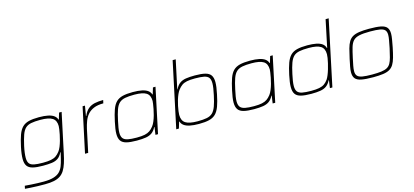

<svg xmlns="http://www.w3.org/2000/svg" viewBox="-73 -1319 4537 2106"><g transform="rotate(-15 2195.5 -266.5)"><path d="M232 210Q192 210 149 209Q106 208 68 205.5Q30 203 5 201L12 168Q47 171 84.5 173.5Q122 176 157.5 177Q193 178 222 178Q293 178 337.5 164.5Q382 151 407 126Q432 101 446 65.5Q460 30 470 -13Q475 -31 479 -49.5Q483 -68 487 -86H483Q463 -43 434 -23Q405 -3 363.5 2.5Q322 8 264 8Q191 8 147.5 -3Q104 -14 84.5 -42Q65 -70 65 -121Q65 -147 69 -180Q73 -213 82 -255Q99 -335 118 -386.5Q137 -438 165.5 -466.5Q194 -495 239.5 -506.5Q285 -518 355 -518Q417 -518 459 -509Q501 -500 525 -482Q549 -464 557 -437H561L583 -510H612L518 -68Q505 -5 490 41.5Q475 88 455 120.5Q435 153 405.5 172.5Q376 192 334 201Q292 210 232 210ZM271 -24Q327 -24 362 -31Q397 -38 420 -54Q443 -70 463 -96Q478 -115 490 -144.5Q502 -174 511.5 -208Q521 -242 527.5 -274.5Q534 -307 537.5 -332Q541 -357 541 -369Q541 -432 499.5 -459Q458 -486 363 -486Q299 -486 258.5 -478Q218 -470 193 -446.5Q168 -423 151.5 -377Q135 -331 118 -255Q109 -214 105 -181Q101 -148 101 -124Q101 -82 117 -60.5Q133 -39 170.5 -31.5Q208 -24 271 -24Z M741 0 850 -510H877L858 -397H862Q883 -448 915 -474Q947 -500 989.5 -509Q1032 -518 1086 -518L1078 -482Q1012 -482 968.5 -463.5Q925 -445 898.5 -414Q872 -383 857 -343Q842 -303 832 -259L777 0Z M1329 8Q1256 8 1212 -3Q1168 -14 1148.5 -42Q1129 -70 1129 -121Q1129 -147 1134 -180Q1139 -213 1148 -255Q1165 -335 1183.5 -386.5Q1202 -438 1230.5 -466.5Q1259 -495 1304.5 -506.5Q1350 -518 1420 -518Q1483 -518 1525 -509Q1567 -500 1591 -482Q1615 -464 1623 -437H1627L1649 -510H1678L1570 0H1541L1553 -86H1549Q1530 -47 1502 -26.5Q1474 -6 1432.5 1Q1391 8 1329 8ZM1337 -24Q1393 -24 1427.5 -31.5Q1462 -39 1485 -55Q1508 -71 1529 -98Q1544 -118 1556.5 -148Q1569 -178 1578.5 -212.5Q1588 -247 1594 -279Q1600 -311 1603.5 -335Q1607 -359 1607 -368Q1607 -433 1566 -459.5Q1525 -486 1430 -486Q1366 -486 1325 -478Q1284 -470 1258.5 -446.5Q1233 -423 1216.5 -377Q1200 -331 1184 -255Q1175 -215 1169.5 -181.5Q1164 -148 1164 -124Q1164 -82 1181 -60.5Q1198 -39 1236 -31.5Q1274 -24 1337 -24Z M2035 8Q1973 8 1931 -1Q1889 -10 1865 -28Q1841 -46 1833 -73H1829L1807 0H1777L1935 -743H1970L1901 -420H1904Q1925 -463 1954 -484Q1983 -505 2025 -511.5Q2067 -518 2126 -518Q2199 -518 2243 -507Q2287 -496 2306.5 -468Q2326 -440 2326 -389Q2326 -364 2321.5 -330.5Q2317 -297 2308 -255Q2292 -175 2273 -123.5Q2254 -72 2225.5 -43.5Q2197 -15 2151.5 -3.5Q2106 8 2035 8ZM2027 -24Q2091 -24 2131.5 -32Q2172 -40 2197 -63.5Q2222 -87 2239 -133Q2256 -179 2272 -255Q2281 -296 2286 -329Q2291 -362 2291 -386Q2291 -429 2274.5 -450Q2258 -471 2220.5 -478.5Q2183 -486 2119 -486Q2062 -486 2027.5 -479Q1993 -472 1970 -455.5Q1947 -439 1926 -412Q1912 -394 1900 -366.5Q1888 -339 1878.5 -307Q1869 -275 1862.5 -243.5Q1856 -212 1852.5 -185.5Q1849 -159 1849 -144Q1849 -78 1890.5 -51Q1932 -24 2027 -24Z M2660 8Q2587 8 2543 -3Q2499 -14 2479.5 -42Q2460 -70 2460 -121Q2460 -147 2465 -180Q2470 -213 2479 -255Q2496 -335 2514.5 -386.5Q2533 -438 2561.5 -466.5Q2590 -495 2635.5 -506.5Q2681 -518 2751 -518Q2814 -518 2856 -509Q2898 -500 2922 -482Q2946 -464 2954 -437H2958L2980 -510H3009L2901 0H2872L2884 -86H2880Q2861 -47 2833 -26.5Q2805 -6 2763.5 1Q2722 8 2660 8ZM2668 -24Q2724 -24 2758.5 -31.5Q2793 -39 2816 -55Q2839 -71 2860 -98Q2875 -118 2887.5 -148Q2900 -178 2909.5 -212.5Q2919 -247 2925 -279Q2931 -311 2934.5 -335Q2938 -359 2938 -368Q2938 -433 2897 -459.5Q2856 -486 2761 -486Q2697 -486 2656 -478Q2615 -470 2589.5 -446.5Q2564 -423 2547.5 -377Q2531 -331 2515 -255Q2506 -215 2500.5 -181.5Q2495 -148 2495 -124Q2495 -82 2512 -60.5Q2529 -39 2567 -31.5Q2605 -24 2668 -24Z M3310 8Q3237 8 3193 -3Q3149 -14 3129.5 -42Q3110 -70 3110 -121Q3110 -147 3114.5 -180Q3119 -213 3128 -255Q3145 -335 3164 -386.5Q3183 -438 3211.5 -466.5Q3240 -495 3285.5 -506.5Q3331 -518 3401 -518Q3461 -518 3503.5 -509.5Q3546 -501 3571 -482.5Q3596 -464 3604 -433H3607L3672 -743H3707L3550 0H3522L3534 -86H3530Q3511 -47 3483 -26.5Q3455 -6 3413 1Q3371 8 3310 8ZM3317 -24Q3373 -24 3408.5 -31Q3444 -38 3467.5 -54.5Q3491 -71 3510 -98Q3522 -116 3533.5 -144Q3545 -172 3554.5 -204.5Q3564 -237 3571.5 -268.5Q3579 -300 3583 -326.5Q3587 -353 3587 -368Q3587 -433 3546 -459.5Q3505 -486 3411 -486Q3347 -486 3305.5 -478Q3264 -470 3239 -446.5Q3214 -423 3197 -377Q3180 -331 3164 -255Q3155 -215 3150 -181.5Q3145 -148 3145 -124Q3145 -82 3161.5 -60.5Q3178 -39 3216 -31.5Q3254 -24 3317 -24Z M4013 8Q3928 8 3879.5 -1.5Q3831 -11 3810.5 -36Q3790 -61 3790 -107Q3790 -133 3797 -170Q3804 -207 3814 -254Q3828 -319 3840.5 -365Q3853 -411 3871 -441Q3889 -471 3917.5 -487.5Q3946 -504 3991.5 -511Q4037 -518 4104 -518Q4189 -518 4237 -508.5Q4285 -499 4305 -474Q4325 -449 4325 -404Q4325 -377 4318.5 -339.5Q4312 -302 4303 -254Q4290 -189 4277 -143Q4264 -97 4246 -67.5Q4228 -38 4199.5 -21.5Q4171 -5 4126 1.5Q4081 8 4013 8ZM4009 -24Q4073 -24 4114 -29.5Q4155 -35 4180 -49Q4205 -63 4219.5 -89Q4234 -115 4244.5 -155.5Q4255 -196 4268 -254Q4277 -301 4284 -337.5Q4291 -374 4291 -400Q4291 -435 4274.5 -453.5Q4258 -472 4218.5 -479Q4179 -486 4108 -486Q4029 -486 3984 -476Q3939 -466 3915.5 -441Q3892 -416 3878.5 -370.5Q3865 -325 3850 -254Q3840 -208 3833 -171.5Q3826 -135 3826 -109Q3826 -75 3842.5 -56.5Q3859 -38 3899 -31Q3939 -24 4009 -24Z"/></g></svg>

Font: Saira Expanded Thin
Style: Italic
Weight: 250
Width: 7
Italic angle: -12°
Designer: Hector Gatti with collaboration of the Omnibus-Type team
Foundry: Omnibus-Type
Version: Version 1.101